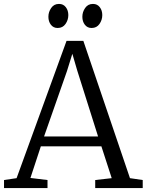

<svg xmlns="http://www.w3.org/2000/svg" viewBox="-24 -958 746 978"><path d="M60.5 -50.5 315 -750H400.5L638 -50.5L703 -41V0H461V-41L545 -50.5L492.5 -212.5H184L131 -51.5L218 -41V0H-3.5V-41ZM475.5 -263 369.5 -598.5 344.5 -684 317 -595.5 200.5 -263ZM269 -815.5Q248 -815.5 235.2 -832Q222.5 -848.5 222.5 -872.5Q222.5 -897 236.8 -917.5Q251 -938 276 -938H277Q298.5 -938 311.2 -921.5Q324 -905 324 -881Q324 -856.5 309.8 -836Q295.5 -815.5 270 -815.5ZM442 -815.5Q421 -815.5 408.2 -832Q395.5 -848.5 395.5 -872.5Q395.5 -897 409.8 -917.5Q424 -938 449 -938H450Q471.5 -938 484.2 -921.5Q497 -905 497 -881Q497 -856.5 482.8 -836Q468.5 -815.5 443 -815.5Z"/></svg>

Font: Merriweather 28pt Light
Style: Regular
Weight: 300
Version: Version 2.100